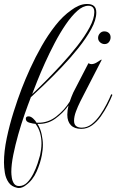

<svg xmlns="http://www.w3.org/2000/svg" viewBox="-22 -641 586 967"><path d="M72 306Q67 306 65 305Q36 299 21.5 278Q7 257 2.5 229.5Q-2 202 -2 177Q-2 121 12 54.5Q26 -12 46.5 -77Q67 -142 87 -194Q105 -241 130.5 -297Q156 -353 187.5 -408.5Q219 -464 256.5 -512Q294 -560 337 -590Q354 -603 374.5 -612Q395 -621 417 -621Q439 -621 451 -611Q463 -601 463 -578Q463 -541 437.5 -494.5Q412 -448 372 -398Q332 -348 286.5 -300.5Q241 -253 199.5 -213.5Q158 -174 132 -150H133Q119 -114 102 -65.5Q85 -17 70 36Q55 89 45 138.5Q35 188 35 225Q35 237 37.5 254Q40 271 48.5 283.5Q57 296 74 296Q97 296 114.5 278.5Q132 261 145.5 234.5Q159 208 167.5 182Q176 156 180 140Q183 126 185 111Q187 96 187 81Q187 55 180 29.5Q173 4 157 -17Q145 -18 126.5 -23Q108 -28 108 -43Q108 -55 122 -55Q133 -55 145 -44Q157 -33 162 -23H170Q220 -22 261.5 -54.5Q303 -87 329 -129Q333 -142 338 -153.5Q343 -165 347 -175L423 -322H426Q428 -320 432 -319Q436 -318 438 -318Q451 -318 464.5 -326Q478 -334 488 -341L490 -339L405 -174Q395 -155 382.5 -130Q370 -105 360.5 -79.5Q351 -54 351 -33Q351 -14 361.5 -6Q372 2 390 2Q417 2 440 -16Q463 -34 482 -61.5Q501 -89 515.5 -117.5Q530 -146 538 -166H540L543 -164L544 -163Q535 -140 520 -111Q505 -82 485.5 -54.5Q466 -27 441.5 -9.5Q417 8 387 8Q353 8 335 -10.5Q317 -29 317 -63Q317 -85 323 -110Q295 -71 256 -43Q217 -15 167 -17Q181 5 187.5 34Q194 63 194 89Q194 102 192.5 114.5Q191 127 189 139Q182 179 162.5 223Q143 267 108 292Q101 298 91.5 302Q82 306 72 306ZM140 -167Q165 -190 204 -229Q243 -268 286 -314.5Q329 -361 367 -409.5Q405 -458 429 -502.5Q453 -547 453 -580Q453 -612 423 -612Q396 -612 367 -586Q338 -560 309 -517.5Q280 -475 253.5 -424.5Q227 -374 204.5 -324Q182 -274 165.5 -232.5Q149 -191 140 -167ZM505 -419Q492 -419 482 -428Q472 -437 472 -450Q472 -463 481 -473Q490 -483 503 -483Q517 -483 526 -475Q535 -467 535 -453Q535 -440 527 -429.5Q519 -419 505 -419Z"/></svg>

Font: Fleur De Leah
Style: Regular
Weight: 400
Designer: Robert E. Leuschke
Foundry: Robert E. Leuschke
Version: Version 1.010; ttfautohint (v1.8.3)